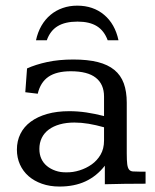

<svg xmlns="http://www.w3.org/2000/svg" viewBox="-20 -663 558 693"><path d="M437.5 -109.4Q437.5 -84 439.2 -70.6Q440.9 -57.1 445.8 -51Q450.7 -44.9 459.7 -44.2Q468.8 -43.5 483.4 -43.5H505.4V0Q466.8 0 429 0.5Q391.1 1 358.4 2V-64.9Q329.1 -27.3 288.8 -8.5Q248.5 10.3 194.8 10.3Q159.7 10.3 131.3 0.2Q103 -9.8 83 -27.3Q63 -44.9 52 -69.3Q41 -93.8 41 -123Q41 -154.3 53.7 -179.9Q66.4 -205.6 90.8 -223.6Q115.2 -241.7 150.1 -251.7Q185.1 -261.7 230 -261.7Q260.7 -261.7 292 -257.1Q323.2 -252.4 355.5 -244.1V-314.5Q355.5 -358.9 325.9 -382.3Q296.4 -405.8 235.4 -405.8Q184.1 -405.8 155 -386Q126 -366.2 116.2 -324.7L71.3 -330.1L77.6 -416Q108.9 -430.2 150.6 -439.2Q192.4 -448.2 244.6 -448.2Q296.4 -448.2 333 -439Q369.6 -429.7 392.8 -410.6Q416 -391.6 426.8 -362.1Q437.5 -332.5 437.5 -292.5ZM248.5 -220.7Q219.2 -220.7 195.8 -214.1Q172.4 -207.5 156 -195.3Q139.6 -183.1 130.9 -165.5Q122.1 -147.9 122.1 -125.5Q122.1 -105.5 129.2 -90.1Q136.2 -74.7 149.2 -64Q162.1 -53.2 180.2 -46.9Q198.2 -40.5 219.7 -41Q243.2 -40.5 267.3 -48.1Q291.5 -55.7 311 -69.6Q330.6 -83.5 343 -104.7Q355.5 -126 355.5 -155.8V-203.6Q326.2 -211.9 299.8 -216.3Q273.4 -220.7 248.5 -220.7ZM109.9 -517.6Q116.2 -546.9 129.6 -570.1Q143.1 -593.3 162.4 -609.4Q181.6 -625.5 206.1 -634Q230.5 -642.6 258.8 -642.6Q316.4 -642.6 355.7 -609.6Q395 -576.7 407.7 -517.6H368.7Q356 -552.2 329.6 -568.6Q303.2 -585 259.8 -585Q215.3 -585 188.2 -568.6Q161.1 -552.2 148.9 -517.6Z"/></svg>

Font: Kameron
Style: Regular
Weight: 400
Version: Version 1.000